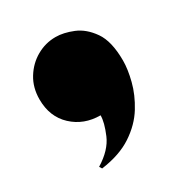

<svg xmlns="http://www.w3.org/2000/svg" viewBox="-102 -313 494 525"><g transform="rotate(-30 145.5 -50.5)"><path d="M74 137 69 129Q113 102 128 66.5Q143 31 143 9Q91 9 55.5 -24Q20 -57 20 -112Q20 -149 37.5 -177.5Q55 -206 83 -222Q111 -238 143 -238Q168 -238 197.5 -226Q227 -214 249 -182.5Q271 -151 271 -90Q271 -63 262 -27.5Q253 8 231.5 43Q210 78 171.5 103.5Q133 129 74 137Z"/></g></svg>

Font: Danfo
Style: Regular
Weight: 400
Designer: Seyi Olusanya, David Udoh, Eyiyemi Adegbite, Mirko Velimirović
Version: Version 1.000